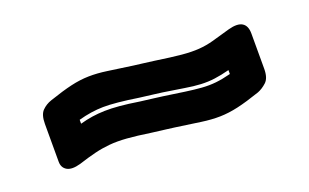

<svg xmlns="http://www.w3.org/2000/svg" viewBox="-41 -624 816 507"><g transform="rotate(-20 367.0 -370.0)"><path d="M367 -277 327 -282Q287 -288 260 -290Q233 -292 211.5 -290Q190 -288 169.5 -283Q149 -278 121 -269Q96 -262 83 -269.5Q70 -277 70 -294V-400Q70 -426 81 -437Q92 -448 107 -453Q145 -466 171 -472Q197 -478 221 -478.5Q245 -479 272.5 -475Q300 -471 343 -465L367 -462L398 -458Q445 -451 472.5 -448.5Q500 -446 520.5 -447.5Q541 -449 561 -454.5Q581 -460 612 -469Q638 -476 651 -468Q664 -460 664 -438V-339Q664 -313 652 -302Q640 -291 627 -286Q589 -273 562.5 -267Q536 -261 512 -260.5Q488 -260 460 -264Q432 -268 390 -274ZM160 -368Q178 -373 194.5 -375.5Q211 -378 229.5 -378.5Q248 -379 271 -377Q294 -375 326 -370L366 -365L389 -362Q423 -357 447.5 -353.5Q472 -350 492.5 -348.5Q513 -347 532 -349Q551 -351 574 -357V-368Q551 -362 532 -359.5Q513 -357 493 -358Q473 -359 449 -363Q425 -367 391 -372L368 -375L328 -380Q263 -390 229.5 -389.5Q196 -389 160 -379Z"/></g></svg>

Font: Bungee Inline
Style: Regular
Weight: 400
Designer: David Jonathan Ross
Foundry: David Jonathan Ross
Version: Version 1.001;PS 1.0;hotconv 1.0.72;makeotf.lib2.5.5900